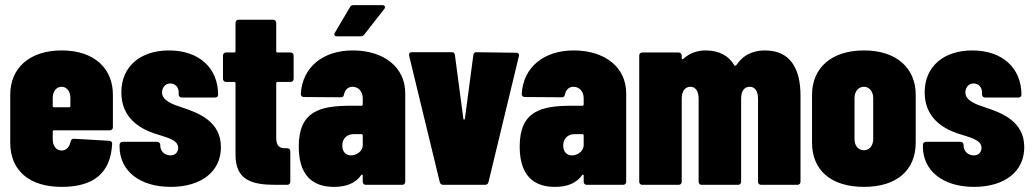

<svg xmlns="http://www.w3.org/2000/svg" viewBox="-20 -722 4030 750"><path d="M421 -225V-352C421 -455 348 -525 221 -525C94 -525 20 -455 20 -352V-165C20 -56 94 8 221 8C348 8 412 -48 418 -159C419 -167 414 -172 407 -172L269 -180C262 -180 258 -177 256 -170C252 -151 241 -134 221 -134C200 -134 186 -152 186 -178V-208C186 -211 188 -213 191 -213H409C416 -213 421 -218 421 -225ZM221 -383C241 -383 255 -365 255 -339V-308C255 -305 253 -303 250 -303H191C188 -303 186 -305 186 -308V-339C186 -365 200 -383 221 -383Z M647 8C765 8 843 -51 843 -147C843 -248 756 -281 689 -303C656 -314 613 -328 613 -361C613 -377 623 -396 645 -396C663 -396 678 -383 678 -361V-353C678 -346 683 -341 690 -341H820C827 -341 832 -345 832 -352C832 -456 758 -525 640 -525C529 -525 454 -463 454 -361C454 -261 527 -220 582 -201C627 -186 676 -177 676 -145C676 -128 665 -115 646 -115C626 -115 606 -129 606 -154V-156C606 -163 601 -168 594 -168H459C452 -168 447 -163 447 -156V-150C447 -55 525 8 647 8Z M1127 -414V-505C1127 -512 1122 -517 1115 -517H1064C1061 -517 1059 -519 1059 -522V-633C1059 -640 1054 -645 1047 -645H912C905 -645 900 -640 900 -633V-522C900 -519 898 -517 895 -517H863C856 -517 851 -512 851 -505V-414C851 -407 856 -402 863 -402H895C898 -402 900 -400 900 -397V-117C900 -18 964 0 1057 0H1102C1109 0 1114 -5 1114 -12V-131C1114 -138 1109 -143 1102 -143H1097C1074 -142 1059 -150 1059 -183V-397C1059 -400 1061 -402 1064 -402H1115C1122 -402 1127 -407 1127 -414Z M1473 -702H1361C1355 -702 1350 -700 1347 -694L1288 -594C1283 -585 1288 -580 1297 -580H1388C1394 -580 1399 -582 1403 -587L1481 -687C1487 -695 1483 -702 1473 -702ZM1358 -525C1243 -525 1161 -461 1155 -355C1155 -347 1160 -343 1167 -343L1312 -342C1319 -342 1323 -346 1324 -354C1328 -372 1340 -383 1357 -383C1380 -383 1397 -365 1397 -338V-314C1397 -311 1395 -309 1392 -309H1352C1231 -309 1147 -289 1147 -149C1147 -12 1228 8 1285 8C1334 8 1369 -7 1391 -38C1394 -42 1397 -40 1397 -36V-12C1397 -5 1402 0 1409 0H1551C1558 0 1563 -5 1563 -12V-358C1563 -459 1480 -525 1358 -525ZM1351 -115C1333 -115 1317 -127 1317 -154C1317 -180 1335 -198 1361 -198H1392C1395 -198 1397 -196 1397 -193V-156C1397 -130 1372 -115 1351 -115Z M1712 0H1874C1881 0 1886 -3 1888 -10L2007 -503C2009 -512 2004 -516 1996 -516L1841 -518C1834 -518 1830 -515 1829 -507L1796 -258C1796 -254 1790 -254 1790 -258L1757 -507C1756 -515 1752 -518 1745 -518H1589C1582 -518 1578 -515 1578 -509C1578 -508 1578 -506 1578 -505L1698 -10C1700 -3 1705 0 1712 0Z M2221 -525C2106 -525 2024 -461 2018 -355C2018 -347 2023 -343 2030 -343L2175 -342C2182 -342 2186 -346 2187 -354C2191 -372 2203 -383 2220 -383C2243 -383 2260 -365 2260 -338V-314C2260 -311 2258 -309 2255 -309H2215C2094 -309 2010 -289 2010 -149C2010 -12 2091 8 2148 8C2197 8 2232 -7 2254 -38C2257 -42 2260 -40 2260 -36V-12C2260 -5 2265 0 2272 0H2414C2421 0 2426 -5 2426 -12V-358C2426 -459 2343 -525 2221 -525ZM2214 -115C2196 -115 2180 -127 2180 -154C2180 -180 2198 -198 2224 -198H2255C2258 -198 2260 -196 2260 -193V-156C2260 -130 2235 -115 2214 -115Z M2968 -525C2939 -525 2891 -518 2859 -471C2856 -467 2853 -465 2851 -465C2850 -465 2850 -465 2849 -466C2827 -504 2790 -525 2736 -525C2715 -525 2679 -520 2649 -492C2646 -489 2643 -491 2643 -495V-505C2643 -512 2638 -517 2631 -517H2489C2482 -517 2477 -512 2477 -505V-12C2477 -5 2482 0 2489 0H2631C2638 0 2643 -5 2643 -12V-337C2643 -366 2656 -383 2677 -383C2697 -383 2709 -366 2709 -336V-12C2709 -5 2714 0 2721 0H2863C2870 0 2875 -5 2875 -12V-337C2875 -366 2887 -383 2909 -383C2929 -383 2941 -366 2941 -336V-12C2941 -5 2946 0 2953 0H3095C3102 0 3107 -5 3107 -12V-348C3107 -457 3065 -525 2968 -525Z M3355 8C3483 8 3557 -57 3557 -165V-352C3557 -455 3483 -525 3355 -525C3226 -525 3152 -455 3152 -352V-165C3152 -57 3226 8 3355 8ZM3355 -135C3333 -135 3318 -152 3318 -179V-339C3318 -365 3333 -383 3355 -383C3375 -383 3391 -365 3391 -339V-179C3391 -152 3375 -135 3355 -135Z M3785 8C3903 8 3981 -51 3981 -147C3981 -248 3894 -281 3827 -303C3794 -314 3751 -328 3751 -361C3751 -377 3761 -396 3783 -396C3801 -396 3816 -383 3816 -361V-353C3816 -346 3821 -341 3828 -341H3958C3965 -341 3970 -345 3970 -352C3970 -456 3896 -525 3778 -525C3667 -525 3592 -463 3592 -361C3592 -261 3665 -220 3720 -201C3765 -186 3814 -177 3814 -145C3814 -128 3803 -115 3784 -115C3764 -115 3744 -129 3744 -154V-156C3744 -163 3739 -168 3732 -168H3597C3590 -168 3585 -163 3585 -156V-150C3585 -55 3663 8 3785 8Z"/></svg>

Font: Barlow Condensed ExtraBold
Style: Regular
Weight: 800
Width: 3
Designer: Jeremy Tribby
Foundry: Tribby Type
Version: Version 1.422;hotconv 1.0.109;makeotfexe 2.5.65596